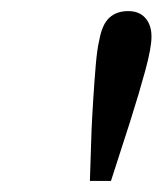

<svg xmlns="http://www.w3.org/2000/svg" viewBox="-20 -756 299 346"><path d="M211 -736Q231 -736 242 -723.5Q253 -711 253 -690Q253 -670 242 -629.5Q231 -589 214.5 -537Q198 -485 180 -430H142L145 -522Q146 -545 148 -576.5Q150 -608 152.5 -638Q155 -668 159 -684Q164 -712 177 -724Q190 -736 211 -736Z"/></svg>

Font: Source Serif 4 SmText
Style: Italic
Weight: 400
Italic angle: -12°
Designer: Frank Grießhammer
Foundry: Adobe
Version: Version 4.005;hotconv 1.1.0;makeotfexe 2.6.0